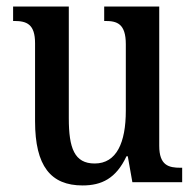

<svg xmlns="http://www.w3.org/2000/svg" viewBox="-20 -556 598 586"><path d="M232 10C290 10 334 -11 366 -79H370L384 0H536V-44H531C495 -44 466 -51 466 -111V-536H298V-492H301C337 -492 364 -484 364 -421V-218C364 -121 336 -57 269 -57C207 -57 190 -104 190 -195V-536H20V-492H23C62 -492 87 -482 87 -424V-186C87 -49 135 10 232 10Z"/></svg>

Font: Noto Serif Sinhala Condensed Medium
Style: Regular
Weight: 500
Width: 3
Designer: Jelle Bosma - Monotype Design Team
Foundry: Monotype Imaging Inc.
Version: Version 2.007